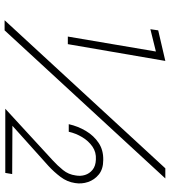

<svg xmlns="http://www.w3.org/2000/svg" viewBox="28 -767 739 835"><g transform="rotate(90 397.5 -349.5)"><path d="M712 -699 68 0H112L756 -699ZM107 -634 204 -658 139 -275H172L245 -699L112 -668ZM453 -3H732L737 -33L527 -34L702 -191Q728 -215 749.5 -243.5Q771 -272 776 -306Q781 -335 771.5 -363Q762 -391 738.5 -410Q715 -429 676 -429Q633 -430 601.5 -409Q570 -388 549.5 -353.5Q529 -319 520 -279H553Q560 -310 576.5 -337.5Q593 -365 617.5 -382Q642 -399 674 -397Q702 -396 718.5 -382.5Q735 -369 741 -349.5Q747 -330 743 -309Q739 -278 719.5 -254Q700 -230 677 -209Z"/></g></svg>

Font: Jost Light
Style: Italic
Weight: 300
Italic angle: -5°
Version: Version 3.710